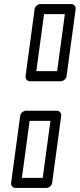

<svg xmlns="http://www.w3.org/2000/svg" viewBox="-20 -905 394 950"><path d="M159.8 -553 197.9 -835H300.9L262.8 -553ZM106.4 -528C104.9 -517.3 112.9 -503 128 -503H281C291.7 -503 307.3 -512.9 309.4 -528L354.3 -860C355.7 -870.7 347.8 -885 332.7 -885H179.7C168.9 -885 153.3 -875.1 151.3 -860ZM88.4 -25 126.5 -307H229.5L191.4 -25ZM35 0C33.5 10.7 41.5 25 56.6 25H209.6C220.3 25 236 15.1 238 0L282.9 -332C284.3 -342.7 276.4 -357 261.3 -357H108.3C97.5 -357 81.9 -347.1 79.9 -332Z"/></svg>

Font: Hussar Techniczny
Style: Bold 
Weight: 700
Foundry: Cannot Into Space Fonts
Version: Version 0.77